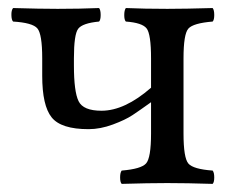

<svg xmlns="http://www.w3.org/2000/svg" viewBox="-20 -451 579 473"><path d="M162.1 -307.1V-290Q162.1 -225.1 173.6 -201.7Q185.1 -178.2 230 -178.2Q287.1 -178.2 352.1 -234.9V-307.1Q352.1 -367.2 341.1 -381.1Q330.1 -395 290 -397.9Q286.1 -401.9 286.1 -413.8Q286.1 -425.8 290 -431.2Q335.9 -429.2 392.1 -429.2Q436 -429.2 503.9 -431.2Q507.8 -426.3 507.8 -414.1Q507.8 -401.9 503.9 -397.9Q456.1 -394 444.1 -380.6Q432.1 -367.2 432.1 -307.1V-122.1Q432.1 -62 444.1 -48.1Q456.1 -34.2 503.9 -30.8Q507.8 -25.9 507.8 -13.9Q507.8 -2 503.9 2Q439.9 0 392.1 0Q346.2 0 279.8 2Q275.9 -2 275.9 -13.9Q275.9 -25.9 279.8 -30.8Q327.6 -34.7 339.8 -48.3Q352.1 -62 352.1 -122.1V-199.2Q324.2 -179.2 306.6 -167.5Q289.1 -155.8 258.1 -144.3Q227.1 -132.8 198.2 -132.8Q130.4 -132.8 107.2 -161.9Q84 -190.9 84 -264.2V-307.1Q84 -367.2 72 -381.1Q60.1 -395 12.2 -397.9Q8.3 -401.9 8.1 -413.8Q7.8 -425.8 12.2 -431.2Q78.1 -429.2 122.1 -429.2Q176.3 -429.2 224.1 -431.2Q228 -426.3 228 -414.1Q228 -401.9 224.1 -397.9Q183.1 -394 172.6 -380.1Q162.1 -366.2 162.1 -307.1Z"/></svg>

Font: Linux Libertine
Style: Regular
Weight: 400
Designer: Philipp H. Poll
Foundry: Philipp H. Poll
Version: Version 5.3.0 ; ttfautohint (v0.9)